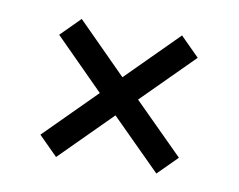

<svg xmlns="http://www.w3.org/2000/svg" viewBox="-50 -540 604 486"><g transform="rotate(10 251.5 -297.0)"><path d="M72.3 -166 202.1 -295.9 75.2 -423.3 124.5 -472.7 251.5 -345.2 381.8 -475.6 430.7 -426.8 300.3 -296.4 427.7 -169.4 378.4 -120.1 251 -247.1 121.1 -117.2Z"/></g></svg>

Font: Rye
Style: Regular
Weight: 400
Designer: Nicole Fally
Foundry: Nicole Fally
Version: Version 1.001